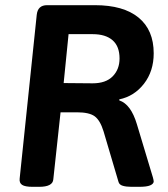

<svg xmlns="http://www.w3.org/2000/svg" viewBox="-20 -720 650 742"><path d="M106 2Q77 2 65.5 -5.5Q54 -13 56 -30L122 -663Q126 -700 162 -700H347Q457 -700 515.5 -652Q574 -604 574 -514Q574 -445 536.5 -396.5Q499 -348 441 -336V-332Q486 -317 509 -240L571 -34Q574 -23 574 -18Q573 -9 560 -3.5Q547 2 518 2H488Q468 2 454.5 -2Q441 -6 438 -17L380 -213Q367 -255 346 -270.5Q325 -286 277 -286H214L186 -27Q184 2 131 2ZM226 -399 338 -398Q389 -398 415.5 -425Q442 -452 442 -494Q442 -541 415 -564.5Q388 -588 338 -588H245Z"/></svg>

Font: Asap SemiBold
Style: Italic
Weight: 600
Italic angle: -6°
Designer: Pablo Cosgaya
Foundry: Omnibus-Type
Version: Version 3.001; ttfautohint (v1.8.3)